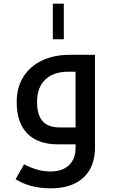

<svg xmlns="http://www.w3.org/2000/svg" viewBox="-20 -787 623 1047"><path d="M256 240Q144 240 65 190L111 109Q146 127 181 137.5Q216 148 256 148Q321 148 356.5 113.5Q392 79 392 21V0H294Q187 0 129 -59Q71 -118 71 -230Q71 -310 107.5 -368Q144 -426 209 -457Q274 -488 360 -488H498V17Q498 123 435 181.5Q372 240 256 240ZM392 -92V-396H352Q272 -396 227 -353Q182 -310 182 -232Q182 -160 212.5 -126Q243 -92 306 -92ZM268 -767H328V-573H268Z"/></svg>

Font: Noto Kufi Arabic Medium
Style: Regular
Weight: 500
Designer: Monotype Design Team, David Williams, Khaled Hosny
Foundry: Google LLC
Version: Version 2.109; ttfautohint (v1.8.4.7-5d5b)